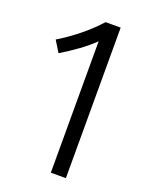

<svg xmlns="http://www.w3.org/2000/svg" viewBox="-134 -769 647 839"><g transform="rotate(20 189.5 -350.0)"><path d="M209 -700C161 -647 102 -598 30 -554L62 -502C115 -534 172 -574 209 -611V0H279V-700Z"/></g></svg>

Font: Gully Light
Style: Regular
Weight: 300
Designer: jaikishan Patel
Foundry: MagicType
Version: Version 1.000;Glyphs 3.2 (3242)